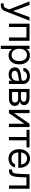

<svg xmlns="http://www.w3.org/2000/svg" viewBox="2000 -2568 771 4812"><g transform="rotate(90 2386.0 -161.5)"><path d="M65.4 130.9H116.2Q132.3 130.9 144.8 124.3Q157.2 117.7 167.5 104Q177.7 90.3 186 68.8L214.4 -4.4L14.6 -515.6H104.5L215.8 -218.8Q242.2 -148.9 268.6 -70.3H246.6Q256.8 -102.5 271.2 -142.1Q285.6 -181.6 299.3 -218.8L408.7 -515.6H497.1L259.3 95.7Q246.1 130.4 224.9 154.5Q203.6 178.7 176 191.4Q148.4 204.1 116.2 204.1H65.4Z M1002 0H918.9V-437.5H656.2V0H573.2V-515.6H1002Z M1125 -515.6H1206.1V-439.5H1207Q1223.1 -467.8 1248.5 -487.1Q1273.9 -506.3 1304.9 -515.9Q1335.9 -525.4 1370.1 -525.4Q1436.5 -525.4 1487.3 -491.7Q1538.1 -458 1565.9 -397.5Q1593.8 -336.9 1593.8 -257.8Q1593.8 -179.2 1565.9 -118.4Q1538.1 -57.6 1487.3 -23.9Q1436.5 9.8 1370.1 9.8Q1336.4 9.8 1306.6 0Q1276.9 -9.8 1252 -29.3Q1227.1 -48.8 1209 -78.1H1208V204.1H1125ZM1509.8 -257.8Q1509.8 -319.8 1490.5 -363.3Q1471.2 -406.7 1436.8 -429Q1402.3 -451.2 1357.4 -451.2Q1310.1 -451.2 1274.7 -427.2Q1239.3 -403.3 1220.2 -359.6Q1201.2 -315.9 1201.2 -257.8Q1201.2 -199.7 1220.2 -156.2Q1239.3 -112.8 1274.7 -88.9Q1310.1 -64.9 1357.4 -64.9Q1402.8 -64.9 1437 -87.2Q1471.2 -109.4 1490.5 -152.6Q1509.8 -195.8 1509.8 -257.8Z M1668 -148.4Q1668 -203.6 1695.8 -235.1Q1723.6 -266.6 1766.4 -280Q1809.1 -293.5 1873 -301.8Q1894.5 -304.7 1916 -307.1Q1954.6 -312 1970.7 -315.4Q1986.8 -318.8 1994.9 -326.7Q2002.9 -334.5 2002.9 -350.6V-355.5Q2002.9 -383.8 1989.3 -405.5Q1975.6 -427.2 1949.7 -439.7Q1923.8 -452.1 1888.7 -452.1Q1853.5 -452.1 1825.7 -440.2Q1797.9 -428.2 1781.5 -407.5Q1765.1 -386.7 1763.2 -361.3H1678.7Q1680.7 -408.2 1707.8 -445.6Q1734.9 -482.9 1781.7 -504.2Q1828.6 -525.4 1888.7 -525.4Q1948.2 -525.4 1992.4 -504.2Q2036.6 -482.9 2060.8 -444.6Q2085 -406.2 2085 -355.5V0H2002.9V-73.2H2001Q1983.4 -38.6 1947.3 -15.4Q1911.1 7.8 1847.7 7.8Q1795.4 7.8 1754.9 -10Q1714.4 -27.8 1691.2 -63Q1668 -98.1 1668 -148.4ZM2002.9 -195.3V-259.8Q1994.6 -252 1960.4 -245.1Q1926.3 -238.3 1869.1 -230.5Q1835.9 -225.6 1810.3 -216.1Q1784.7 -206.5 1768.8 -188.7Q1752.9 -170.9 1752.9 -143.6Q1752.9 -119.6 1765.9 -102.3Q1778.8 -85 1802.7 -75.7Q1826.7 -66.4 1859.4 -66.4Q1907.7 -66.4 1940.2 -84Q1972.7 -101.6 1987.8 -130.9Q2002.9 -160.2 2002.9 -195.3Z M2208 -515.6H2422.9Q2481.4 -515.6 2524.7 -499.5Q2567.9 -483.4 2591.1 -452.6Q2614.3 -421.9 2614.3 -378.4Q2614.3 -334 2589.6 -307.4Q2564.9 -280.8 2521.5 -271Q2569.8 -263.7 2602.3 -232.4Q2634.8 -201.2 2634.8 -146Q2634.8 -102.5 2613.3 -69.6Q2591.8 -36.6 2551.8 -18.3Q2511.7 0 2457 0H2208ZM2457 -77.1Q2486.3 -77.1 2506.8 -85.4Q2527.3 -93.8 2538.1 -109.9Q2548.8 -126 2548.8 -148.9Q2548.8 -174.3 2538.1 -192.4Q2527.3 -210.4 2506.8 -219.7Q2486.3 -229 2457 -229H2287.1V-77.1ZM2426.8 -300.3Q2476.6 -300.3 2503.4 -319.1Q2530.3 -337.9 2530.3 -372.6Q2530.3 -404.3 2502.4 -421.4Q2474.6 -438.5 2422.9 -438.5H2287.1V-300.3Z M3081.1 0V-384.3H3079.6L2815.4 0H2732.4V-515.6H2815.4V-130.9H2816.9L3081.1 -515.6H3164.1V0Z M3413.1 -440.4H3232.9V-515.6H3675.3V-440.4H3496.1V0H3413.1Z M3717.8 -256.8Q3717.8 -334.5 3747.6 -396Q3777.3 -457.5 3830.6 -492.4Q3883.8 -527.3 3951.2 -527.3Q4022 -527.3 4075 -493.2Q4127.9 -459 4156.7 -397.7Q4185.5 -336.4 4185.5 -256.8V-233.9H3761.7V-305.2H4139.2L4103.5 -280.3Q4103.5 -332 4084.7 -371.3Q4065.9 -410.6 4031.5 -431.9Q3997.1 -453.1 3951.2 -453.1Q3905.8 -453.1 3871.6 -431.9Q3837.4 -410.6 3818.6 -371.3Q3799.8 -332 3799.8 -280.3V-245.1Q3799.8 -191.4 3818.1 -150.4Q3836.4 -109.4 3872.1 -86.4Q3907.7 -63.5 3957 -63.5Q3992.7 -63.5 4020.8 -74.7Q4048.8 -85.9 4067.4 -106.4Q4085.9 -127 4093.8 -154.3H4176.8Q4167 -105.5 4136.2 -67.9Q4105.5 -30.3 4059.1 -9.3Q4012.7 11.7 3957 11.7Q3882.8 11.7 3828.9 -22.7Q3774.9 -57.1 3746.3 -117.9Q3717.8 -178.7 3717.8 -256.8Z M4226.1 -78.1H4245.6Q4280.8 -78.1 4298.3 -93.3Q4315.9 -108.4 4324.7 -152.3Q4333.5 -196.3 4337.4 -289.1L4347.2 -515.6H4710.4V0H4627.4V-437.5H4426.3L4417.5 -257.8Q4413.1 -164.1 4397.5 -108.9Q4381.8 -53.7 4348.1 -26.9Q4314.5 0 4254.4 0H4226.1Z"/></g></svg>

Font: Intratopia Thin
Style: Regular
Weight: 100
Designer: Rasmus Andersson
Foundry: rsms
Version: Version 3.000;Glyphs 3.2.3 (3260)